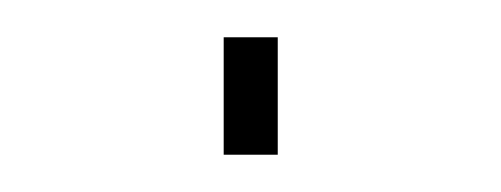

<svg xmlns="http://www.w3.org/2000/svg" viewBox="-20 -233 269 103"><path d="M100 -213H129V-150H100Z"/></svg>

Font: Montserrat-Arabic Thin
Style: Regular
Weight: 250
Designer: Mohamed Gaber
Foundry: Kief Type Foundry
Version: Version 5.008